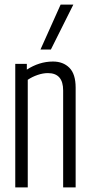

<svg xmlns="http://www.w3.org/2000/svg" viewBox="-20 -810 392 830"><path d="M46 0V-534H96V-509Q122 -526 150.5 -535Q179 -544 209 -544Q253 -544 280 -517Q307 -490 307 -431V0H253V-419Q253 -494 187 -494Q166 -494 142.5 -486Q119 -478 100 -465V0ZM155 -596 242 -790H297L200 -596Z"/></svg>

Font: Georama Condensed Light
Style: Regular
Weight: 300
Width: 3
Designer: Jean-Baptiste Levee
Foundry: Production Type
Version: Version 1.000